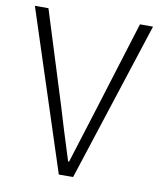

<svg xmlns="http://www.w3.org/2000/svg" viewBox="-77 -720 649 781"><g transform="rotate(10 248.0 -329.5)"><path d="M219 0 4 -659H60L179 -279Q186 -255 209 -180Q232 -105 247 -59H251Q254 -68 320 -279L438 -659H492L278 0Z"/></g></svg>

Font: Assistant Light
Style: Regular
Weight: 300
Designer: Hebrew By Ben Nathan, Latin by Paul Hunt
Version: Version 2.001;PS 002.001;hotconv 1.0.88;makeotf.lib2.5.64775